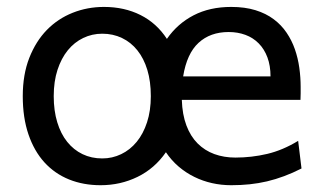

<svg xmlns="http://www.w3.org/2000/svg" viewBox="-20 -528 948 560"><path d="M46.4 -247.6Q46.4 -310.5 65.4 -359.1Q84.5 -407.7 116.7 -440.7Q148.9 -473.6 191.9 -490.7Q234.9 -507.8 283.2 -507.8Q342.8 -507.8 389.9 -484.1Q437 -460.4 466.8 -414.6Q497.6 -459 544.7 -483.4Q591.8 -507.8 654.3 -507.8Q694.3 -507.8 725.1 -498.3Q755.9 -488.8 778.3 -471.9Q800.8 -455.1 815.9 -432.6Q831.1 -410.2 840.1 -384.3Q849.1 -358.4 853 -330.3Q856.9 -302.2 856.9 -274.9V-255.9Q856.9 -243.7 856.4 -236.8H510.3Q511.7 -193.8 523.7 -162.1Q535.6 -130.4 556.4 -109.6Q577.1 -88.9 605.2 -78.6Q633.3 -68.4 666.5 -68.4Q713.9 -68.4 759.3 -79.1Q804.7 -89.8 849.6 -117.2L859.4 -36.6Q833.5 -23.4 808.6 -14.2Q783.7 -4.9 758.8 1Q733.9 6.8 708.3 9.5Q682.6 12.2 654.3 12.2Q625.5 12.2 598.4 6.1Q571.3 0 546.9 -12Q522.5 -23.9 501.2 -42Q480 -60.1 463.9 -84Q431.2 -36.6 381.3 -12.2Q331.5 12.2 273.4 12.2Q223.1 12.2 181.4 -4.6Q139.6 -21.5 109.6 -54.4Q79.6 -87.4 63 -136Q46.4 -184.6 46.4 -247.6ZM136.7 -247.6Q136.7 -205.1 147 -171.4Q157.2 -137.7 176 -114.3Q194.8 -90.8 220.7 -78.4Q246.6 -65.9 278.3 -65.9Q307.6 -65.9 333.5 -78.4Q359.4 -90.8 378.7 -114.3Q397.9 -137.7 408.9 -171.4Q419.9 -205.1 419.9 -247.6Q419.9 -290.5 409.7 -324.2Q399.4 -357.9 380.6 -381.3Q361.8 -404.8 335.7 -417.2Q309.6 -429.7 278.3 -429.7Q248.5 -429.7 222.7 -417.2Q196.8 -404.8 177.7 -381.3Q158.7 -357.9 147.7 -324.2Q136.7 -290.5 136.7 -247.6ZM647 -434.6Q593.3 -434.6 559.1 -403.1Q524.9 -371.6 514.2 -305.2H769Q769 -336.4 760 -360.6Q751 -384.8 734.6 -401.4Q718.3 -418 695.8 -426.3Q673.3 -434.6 647 -434.6Z"/></svg>

Font: Andika APac
Style: Regular
Weight: 400
Designer: Victor Gaultney, Annie Olsen, Julie Remington, Don Collingsworth, Eric Hays, Becca Hirsbrunner
Foundry: SIL International
Version: Version 5.000